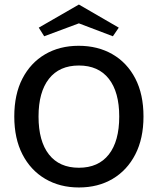

<svg xmlns="http://www.w3.org/2000/svg" viewBox="-20 -809 696 847"><path d="M327 -607Q412 -607 476.5 -569.5Q541 -532 577 -462.5Q613 -393 613 -295Q613 -198 577 -128Q541 -58 477 -20Q413 18 328 18Q244 18 179.5 -20Q115 -58 79 -128Q43 -198 43 -295Q43 -393 79 -462.5Q115 -532 179 -569.5Q243 -607 327 -607ZM328 -520Q242 -520 196 -461.5Q150 -403 150 -295Q150 -186 196 -127.5Q242 -69 328 -69Q414 -69 460 -127.5Q506 -186 506 -295Q506 -403 460 -461.5Q414 -520 328 -520ZM328 -789 504 -687 478 -649 328 -706 175 -649 151 -687Z"/></svg>

Font: Podkova SemiBold
Style: Regular
Weight: 600
Designer: Ilya Yudin
Foundry: Cyreal (www.cyreal.org)
Version: Version 2.103